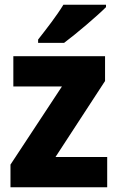

<svg xmlns="http://www.w3.org/2000/svg" viewBox="-20 -786 495 806"><path d="M425 -756V-766H246C219 -721 173 -662 140 -620V-606H249C300 -644 388 -719 425 -756ZM430 0V-127H213L421 -446V-550H36V-423H240L24 -95V0Z"/></svg>

Font: Noto Sans Georgian SemiCondensed ExtraBold
Style: Regular
Weight: 800
Width: 4
Designer: Monotype Design Team, Akaki Razmadze
Foundry: Google LLC
Version: Version 2.005